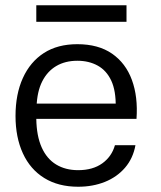

<svg xmlns="http://www.w3.org/2000/svg" viewBox="-20 -701 614 730"><path d="M277 9Q202 9 148.5 -24Q95 -57 67 -118Q39 -179 39 -260Q39 -343 67 -404.5Q95 -466 147 -499.5Q199 -533 274 -533Q354 -533 406 -497Q458 -461 481.5 -397Q505 -333 499 -249H118Q119 -184 138.5 -140.5Q158 -97 193.5 -75.5Q229 -54 277 -54Q333 -54 369 -80Q405 -106 417 -149H495Q486 -99 455.5 -63.5Q425 -28 379 -9.5Q333 9 277 9ZM119 -295 110 -307H429L420 -293Q421 -356 403 -394.5Q385 -433 351.5 -451.5Q318 -470 274 -470Q228 -470 194 -450Q160 -430 140.5 -391.5Q121 -353 119 -295ZM118 -618V-681H461V-618Z"/></svg>

Font: Mona Sans ExtraLight
Style: Regular
Weight: 400
Version: Version 2.000